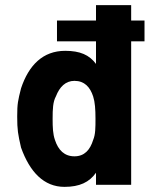

<svg xmlns="http://www.w3.org/2000/svg" viewBox="-20 -720 584 748"><path d="M491 0V-559H543V-640H491V-700H354V-640H202V-559H354V-471C328 -506 292 -522 234 -522C147 -522 92 -466 62 -376C50 -328 47 -317 47 -266C47 -214 50 -197 62 -145C96 -50 151 8 231 8C290 8 328 -10 354 -47V0ZM185 -257C185 -295 186 -323 198 -345C212 -381 235 -405 270 -405C309 -405 331 -381 343 -344C350 -322 352 -294 352 -257C352 -224 352 -196 343 -175C331 -136 309 -111 270 -111C231 -111 207 -135 194 -175C186 -198 185 -224 185 -257Z"/></svg>

Font: Vanilla Cream ExtraBold
Style: Regular
Weight: 800
Designer: Jeremy Tribby, Jinavaṁso
Foundry: Tribby Type
Version: Version 1.422;Glyphs 3.1.2 (3151)